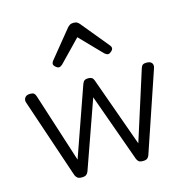

<svg xmlns="http://www.w3.org/2000/svg" viewBox="-121 -952 1047 1081"><g transform="rotate(-15 402.5 -411.5)"><path d="M224 15Q207 15 199 9Q191 3 186 -8L29 -474Q24 -490 33 -502.5Q42 -515 64 -515Q78 -515 85 -510Q92 -505 96 -493L226 -88L368 -492Q373 -505 380.5 -510Q388 -515 402 -515Q415 -515 423 -510Q431 -505 435 -493L580 -88L709 -493Q713 -505 720 -510Q727 -515 741 -515Q764 -515 772.5 -503.5Q781 -492 775 -474L617 -8Q613 3 605 9Q597 15 580 15Q562 15 555 8.5Q548 2 544 -8L402 -404L262 -8Q258 2 250 8.5Q242 15 224 15ZM260 -617Q251 -617 240.5 -626.5Q230 -636 230 -645Q230 -648 231.5 -651Q233 -654 236 -660L368 -822Q374 -828 381.5 -833Q389 -838 403 -838Q417 -838 424.5 -833Q432 -828 437 -822L570 -660Q574 -654 575 -651Q576 -648 576 -645Q576 -636 565.5 -626.5Q555 -617 547 -617Q541 -617 536 -620Q531 -623 526 -627L403 -754L280 -627Q275 -623 270 -620Q265 -617 260 -617Z"/></g></svg>

Font: Playwrite BE WAL Light
Style: Regular
Weight: 300
Version: Version 1.002